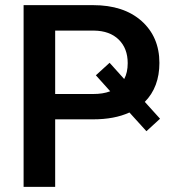

<svg xmlns="http://www.w3.org/2000/svg" viewBox="-20 -731 674 751"><path d="M344.2 -264.2C399.4 -264.2 446.8 -272.9 486.3 -291L552.7 -217.8L606 -266.6L546.4 -332.5C584.5 -371.1 603.5 -421.9 603.5 -484.9C603.5 -552.7 580.1 -607.4 533.7 -648.9C486.8 -690.4 423.8 -710.9 344.2 -710.9H72.3V0H195.8V-264.2ZM408.7 -485.4 355 -436.5 411.1 -374C392.1 -366.7 370.1 -363.3 344.2 -363.3H195.8V-611.3H347.7C388.7 -610.8 420.9 -599.1 444.3 -576.2C467.8 -553.2 479.5 -522.5 479.5 -483.9C479.5 -460 475.1 -439 465.8 -421.9Z"/></svg>

Font: Roboto Medium
Style: Regular
Weight: 500
Designer: Google
Version: Version 2.137; 2017